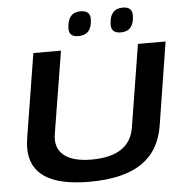

<svg xmlns="http://www.w3.org/2000/svg" viewBox="-60 -957 970 1024"><g transform="rotate(-5 425.5 -445.0)"><path d="M378 10Q62 10 62 -197Q62 -208 63 -220.5Q64 -233 67 -253L139 -700H287L215 -258Q204 -185 252 -146Q300 -107 399 -107Q604 -107 628 -259L699 -700H847L776 -253Q754 -120 656 -55Q558 10 378 10ZM614 -769Q560 -769 563 -818Q566 -900 635 -900Q688 -900 685 -850Q682 -769 614 -769ZM387 -769Q334 -769 337 -817Q338 -857 356 -878.5Q374 -900 409 -900Q463 -900 460 -850Q457 -769 387 -769Z"/></g></svg>

Font: Georama Extended SemiBold
Style: Italic
Weight: 600
Width: 7
Italic angle: -9°
Designer: Jean-Baptiste Levee
Foundry: Production Type
Version: Version 1.000